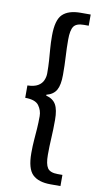

<svg xmlns="http://www.w3.org/2000/svg" viewBox="-95 -752 506 948"><g transform="rotate(10 157.5 -278.0)"><path d="M230 152Q169 152 139.5 123Q110 94 110 16Q110 -20 112.5 -50Q115 -80 117 -108.5Q119 -137 119 -170Q119 -199 101.5 -223Q84 -247 33 -247V-309Q67 -310 85.5 -321Q104 -332 111.5 -349.5Q119 -367 119 -385Q119 -419 117 -448Q115 -477 112.5 -506.5Q110 -536 110 -572Q110 -651 139.5 -679.5Q169 -708 230 -708H280V-652H256Q218 -652 205 -633Q192 -614 192 -567Q192 -524 194.5 -482.5Q197 -441 197 -391Q197 -340 182.5 -314.5Q168 -289 133 -280V-276Q168 -267 182.5 -241.5Q197 -216 197 -165Q197 -116 194.5 -74.5Q192 -33 192 11Q192 57 205 76.5Q218 96 256 96H280V152Z"/></g></svg>

Font: Assistant ExtraLight SemiBold
Style: Regular
Weight: 600
Version: Version 3.000